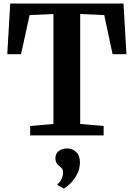

<svg xmlns="http://www.w3.org/2000/svg" viewBox="-20 -763 754 1082"><path d="M281 -64.5V-684L147 -678L98.5 -457.5H21L37.5 -743H676L692.5 -457.5H614.5L567.5 -678L432 -684V-64.5L564 -53V0H150V-53ZM430.5 153Q430 189.5 414 219.5Q398 249.5 377 270Q356 290.5 340.5 299.5H339.5L305 280.5L304 274Q316.5 267 326 247.8Q335.5 228.5 335.5 210Q335.5 195 329.5 187.2Q323.5 179.5 315 173.5Q306.5 167.5 299.5 157Q292.5 146.5 292.5 129Q292.5 107.5 303.5 95.5Q314.5 83.5 329 78.5Q343.5 73.5 354.5 73.5H357.5Q389.5 73.5 410 94.2Q430.5 115 430.5 153Z"/></svg>

Font: Merriweather Text Regular
Style: Bold
Weight: 700
Designer: Eben Sorkin
Foundry: Eben Sorkin
Version: Version 2.100; ttfautohint (v1.7.19-72a1) -l 8 -r 50 -G 200 